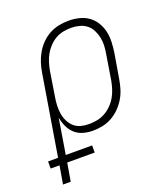

<svg xmlns="http://www.w3.org/2000/svg" viewBox="-187 -635 823 938"><g transform="rotate(-20 224.5 -166.5)"><path d="M-21 205 -5 111H-51V74H1L70 -345Q74 -370 82 -394.5Q90 -419 103.5 -442Q117 -465 136 -484Q155 -503 178.5 -515.5Q202 -528 227.5 -533Q253 -538 278 -538Q305 -538 332 -531.5Q359 -525 380 -510Q401 -495 415 -472.5Q429 -450 435 -424Q441 -398 440 -370Q439 -342 435 -315L413 -185Q409 -160 401.5 -135.5Q394 -111 380.5 -88.5Q367 -66 348 -47Q329 -28 305.5 -15Q282 -2 257 3Q232 8 207 8Q181 8 156.5 1Q132 -6 114 -22.5Q96 -39 85.5 -62Q75 -85 71 -110L41 74H178V111H35L19 205ZM200 -29Q221 -29 242 -33Q263 -37 282.5 -47.5Q302 -58 318.5 -74.5Q335 -91 346 -110Q357 -129 363.5 -149.5Q370 -170 374 -191L395 -321Q399 -342 400 -364.5Q401 -387 396.5 -407.5Q392 -428 382.5 -446.5Q373 -465 357 -477.5Q341 -490 320 -495.5Q299 -501 277 -501Q257 -501 236 -497Q215 -493 196 -482Q177 -471 161.5 -454.5Q146 -438 135.5 -419Q125 -400 119 -380Q113 -360 109 -339L89 -213Q85 -191 84 -169Q83 -147 86 -126.5Q89 -106 98 -87Q107 -68 122 -54Q137 -40 157.5 -34.5Q178 -29 200 -29Z"/></g></svg>

Font: Iosevka Curly XLtObl
Style: Regular
Weight: 200
Italic angle: -9°
Monospace: yes
Designer: Belleve Invis
Foundry: Belleve Invis
Version: Version 11.1.0; ttfautohint (v1.8.3)